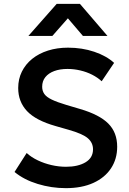

<svg xmlns="http://www.w3.org/2000/svg" viewBox="-20 -962 672 997"><path d="M322 15Q247 15 175.8 -6.8Q104.5 -28.5 55.5 -69L118.5 -167.5Q142.5 -145.5 176 -129.5Q209.5 -113.5 247.2 -104.8Q285 -96 322.5 -96Q385 -96 424 -119.2Q463 -142.5 463 -186.5Q463 -221 436 -244.2Q409 -267.5 336.5 -288L268.5 -307.5Q166 -336.5 120.2 -385.2Q74.5 -434 74.5 -505Q74.5 -551.5 93.5 -590Q112.5 -628.5 147.2 -656.5Q182 -684.5 229.5 -699.5Q277 -714.5 333 -714.5Q406.5 -714.5 469.5 -693.2Q532.5 -672 572.5 -635.5L508 -540Q487 -559.5 458.5 -574Q430 -588.5 397 -596.2Q364 -604 330.5 -604Q291 -604 261.5 -593Q232 -582 215.5 -561.5Q199 -541 199 -511.5Q199 -490 210.2 -474Q221.5 -458 249 -444.8Q276.5 -431.5 325 -417L396 -396Q496.5 -366.5 542.5 -320.2Q588.5 -274 588.5 -200Q588.5 -136.5 556.5 -88Q524.5 -39.5 464.8 -12.2Q405 15 322 15ZM127.5 -775.5 274.5 -942H395L538 -775.5H410.5L332.5 -867L252 -775.5Z"/></svg>

Font: Geologica EX Med
Style: Regular
Weight: 500
Designer: Sindre Bremnes, Frode Helland
Foundry: Monokrom Skriftforlag AS
Version: Version 1.010;gftools[0.9.28]